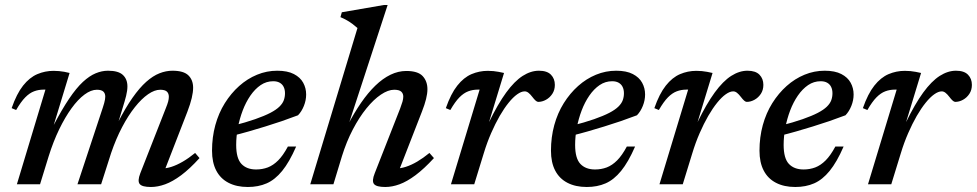

<svg xmlns="http://www.w3.org/2000/svg" viewBox="-20 -736 3902 767"><path d="M630.5 -37 623.5 -63Q643 -62.5 664.8 -69.5Q686.5 -76.5 710.5 -90.5Q734.5 -104.5 759.5 -125L777 -104.5Q738 -61.5 703.8 -36Q669.5 -10.5 639.8 0.2Q610 11 583 11Q547.5 11 538 -1Q528.5 -13 540.5 -44L642.5 -304Q649 -320 651.8 -330.5Q654.5 -341 654.5 -349.5Q654.5 -362.5 646.8 -370Q639 -377.5 620 -377.5Q597.5 -377.5 571.5 -359.5Q545.5 -341.5 519 -308.2Q492.5 -275 468 -228.5Q443.5 -182 424 -125L384 0H289.5L390.5 -305.5Q394 -316 396.2 -324.2Q398.5 -332.5 399.5 -338.8Q400.5 -345 400.5 -350Q400.5 -363 392.8 -370.2Q385 -377.5 367 -377.5Q343.5 -377.5 317.5 -358.2Q291.5 -339 265.8 -303.5Q240 -268 216.5 -219.5Q193 -171 174.5 -112L140 0H47.5L161.5 -378Q160 -378 158.2 -378Q156.5 -378 154.5 -378Q134 -378 116 -371.2Q98 -364.5 80.8 -347Q63.5 -329.5 44.5 -296.5L26.5 -304Q46.5 -361.5 72.2 -394Q98 -426.5 129 -439.8Q160 -453 194 -453Q205.5 -453 216 -452Q226.5 -451 236.8 -449.2Q247 -447.5 258 -444.5L193 -231V-233.5Q227 -298.5 256 -341.5Q285 -384.5 311.2 -408.8Q337.5 -433 362.2 -443.2Q387 -453.5 411.5 -453.5Q453 -453.5 471 -436.5Q489 -419.5 489 -391Q489 -374 483.8 -353Q478.5 -332 469.5 -303.5L452 -245.5H450.5Q481 -305 509.2 -345.2Q537.5 -385.5 564.2 -409.2Q591 -433 617 -443.2Q643 -453.5 669 -453.5Q713.5 -453.5 732.5 -435Q751.5 -416.5 751.5 -385.5Q751.5 -368 746 -344.5Q740.5 -321 728.5 -289.5Z M1071.5 -411.5Q1044 -411.5 1021.2 -396Q998.5 -380.5 980.2 -354Q962 -327.5 949.5 -294.5Q937 -261.5 930.2 -226Q923.5 -190.5 923.5 -157Q923.5 -103.5 944.5 -81.2Q965.5 -59 1003 -59Q1028 -59 1049.8 -67.2Q1071.5 -75.5 1091.2 -95.2Q1111 -115 1130 -150.5H1163Q1136 -88.5 1107.2 -53.2Q1078.5 -18 1045.2 -3.5Q1012 11 970 11Q925 11 892.8 -5.8Q860.5 -22.5 843.8 -54.8Q827 -87 827 -134Q827 -188 840.2 -236.2Q853.5 -284.5 878.2 -324Q903 -363.5 935.5 -392.5Q968 -421.5 1006.8 -437.5Q1045.5 -453.5 1087.5 -453.5Q1128.5 -453.5 1154 -440.2Q1179.5 -427 1191.2 -405.5Q1203 -384 1203 -358.5Q1203 -335.5 1194 -313Q1185 -290.5 1170.5 -275.5Q1139 -263.5 1106.2 -252.2Q1073.5 -241 1040.2 -230.8Q1007 -220.5 973.8 -211Q940.5 -201.5 908 -193.5L909.5 -233.5Q962.5 -247 999.5 -260Q1036.5 -273 1060 -285.2Q1083.5 -297.5 1096.2 -310Q1109 -322.5 1113.8 -335.8Q1118.5 -349 1118.5 -363.5Q1118.5 -378 1113.2 -388.8Q1108 -399.5 1097.5 -405.5Q1087 -411.5 1071.5 -411.5Z M1346 -112 1312 0H1219.5L1408 -624Q1399 -632 1388.8 -639.8Q1378.5 -647.5 1366.5 -654.5Q1354.5 -661.5 1340 -667.5L1345.5 -687L1513.5 -716H1528.5L1369.5 -229.5L1367.5 -233Q1394 -284 1422 -324.8Q1450 -365.5 1479.5 -394Q1509 -422.5 1540 -437.5Q1571 -452.5 1603 -452.5Q1649.5 -452.5 1668.5 -432Q1687.5 -411.5 1687.5 -379.5Q1687.5 -362.5 1682 -340.2Q1676.5 -318 1665.5 -290L1567 -37L1559.5 -63Q1579 -62.5 1601 -69.5Q1623 -76.5 1646.8 -90.5Q1670.5 -104.5 1695.5 -125L1713.5 -104.5Q1674 -61.5 1639.8 -36Q1605.5 -10.5 1576 0.2Q1546.5 11 1519 11Q1483.5 11 1474 -1Q1464.5 -13 1477 -44L1578.5 -302.5Q1584.5 -318.5 1587.8 -329.8Q1591 -341 1591 -350Q1591 -362.5 1582.8 -370Q1574.5 -377.5 1554.5 -377.5Q1530.5 -377.5 1501.5 -358Q1472.5 -338.5 1443.8 -303Q1415 -267.5 1389.5 -218.8Q1364 -170 1346 -112Z M1896 -378Q1894.5 -378 1892.8 -378Q1891 -378 1889 -378Q1868.5 -378 1850.5 -371.2Q1832.5 -364.5 1815.2 -347Q1798 -329.5 1779 -296.5L1761 -304Q1781 -361.5 1806.8 -394Q1832.5 -426.5 1863.5 -439.8Q1894.5 -453 1928.5 -453Q1940.5 -453 1951 -452Q1961.5 -451 1972 -449Q1982.5 -447 1993.5 -444.5L1932.5 -244.5L1933 -247Q1969 -321 2002.2 -366.5Q2035.5 -412 2068 -432.8Q2100.5 -453.5 2133 -453.5Q2165.5 -453.5 2181 -437.5Q2196.5 -421.5 2196.5 -397Q2196.5 -376.5 2186.5 -361.2Q2176.5 -346 2161.2 -337.5Q2146 -329 2130 -329Q2125.5 -329 2119.8 -334Q2114 -339 2106.5 -349Q2098.5 -359.5 2091.2 -365.2Q2084 -371 2076 -371Q2062.5 -371 2046 -359.2Q2029.5 -347.5 2011.8 -325.5Q1994 -303.5 1976.2 -272.8Q1958.5 -242 1942 -204.2Q1925.5 -166.5 1912.5 -123.5L1874.5 0H1781.5Z M2425.5 -411.5Q2398 -411.5 2375.2 -396Q2352.5 -380.5 2334.2 -354Q2316 -327.5 2303.5 -294.5Q2291 -261.5 2284.2 -226Q2277.5 -190.5 2277.5 -157Q2277.5 -103.5 2298.5 -81.2Q2319.5 -59 2357 -59Q2382 -59 2403.8 -67.2Q2425.5 -75.5 2445.2 -95.2Q2465 -115 2484 -150.5H2517Q2490 -88.5 2461.2 -53.2Q2432.5 -18 2399.2 -3.5Q2366 11 2324 11Q2279 11 2246.8 -5.8Q2214.5 -22.5 2197.8 -54.8Q2181 -87 2181 -134Q2181 -188 2194.2 -236.2Q2207.5 -284.5 2232.2 -324Q2257 -363.5 2289.5 -392.5Q2322 -421.5 2360.8 -437.5Q2399.5 -453.5 2441.5 -453.5Q2482.5 -453.5 2508 -440.2Q2533.5 -427 2545.2 -405.5Q2557 -384 2557 -358.5Q2557 -335.5 2548 -313Q2539 -290.5 2524.5 -275.5Q2493 -263.5 2460.2 -252.2Q2427.5 -241 2394.2 -230.8Q2361 -220.5 2327.8 -211Q2294.5 -201.5 2262 -193.5L2263.5 -233.5Q2316.5 -247 2353.5 -260Q2390.5 -273 2414 -285.2Q2437.5 -297.5 2450.2 -310Q2463 -322.5 2467.8 -335.8Q2472.5 -349 2472.5 -363.5Q2472.5 -378 2467.2 -388.8Q2462 -399.5 2451.5 -405.5Q2441 -411.5 2425.5 -411.5Z M2729 -378Q2727.5 -378 2725.8 -378Q2724 -378 2722 -378Q2701.5 -378 2683.5 -371.2Q2665.5 -364.5 2648.2 -347Q2631 -329.5 2612 -296.5L2594 -304Q2614 -361.5 2639.8 -394Q2665.5 -426.5 2696.5 -439.8Q2727.5 -453 2761.5 -453Q2773.5 -453 2784 -452Q2794.5 -451 2805 -449Q2815.5 -447 2826.5 -444.5L2765.5 -244.5L2766 -247Q2802 -321 2835.2 -366.5Q2868.5 -412 2901 -432.8Q2933.5 -453.5 2966 -453.5Q2998.5 -453.5 3014 -437.5Q3029.5 -421.5 3029.5 -397Q3029.5 -376.5 3019.5 -361.2Q3009.5 -346 2994.2 -337.5Q2979 -329 2963 -329Q2958.5 -329 2952.8 -334Q2947 -339 2939.5 -349Q2931.5 -359.5 2924.2 -365.2Q2917 -371 2909 -371Q2895.5 -371 2879 -359.2Q2862.5 -347.5 2844.8 -325.5Q2827 -303.5 2809.2 -272.8Q2791.5 -242 2775 -204.2Q2758.5 -166.5 2745.5 -123.5L2707.5 0H2614.5Z M3258.5 -411.5Q3231 -411.5 3208.2 -396Q3185.5 -380.5 3167.2 -354Q3149 -327.5 3136.5 -294.5Q3124 -261.5 3117.2 -226Q3110.5 -190.5 3110.5 -157Q3110.5 -103.5 3131.5 -81.2Q3152.5 -59 3190 -59Q3215 -59 3236.8 -67.2Q3258.5 -75.5 3278.2 -95.2Q3298 -115 3317 -150.5H3350Q3323 -88.5 3294.2 -53.2Q3265.5 -18 3232.2 -3.5Q3199 11 3157 11Q3112 11 3079.8 -5.8Q3047.5 -22.5 3030.8 -54.8Q3014 -87 3014 -134Q3014 -188 3027.2 -236.2Q3040.5 -284.5 3065.2 -324Q3090 -363.5 3122.5 -392.5Q3155 -421.5 3193.8 -437.5Q3232.5 -453.5 3274.5 -453.5Q3315.5 -453.5 3341 -440.2Q3366.5 -427 3378.2 -405.5Q3390 -384 3390 -358.5Q3390 -335.5 3381 -313Q3372 -290.5 3357.5 -275.5Q3326 -263.5 3293.2 -252.2Q3260.5 -241 3227.2 -230.8Q3194 -220.5 3160.8 -211Q3127.5 -201.5 3095 -193.5L3096.5 -233.5Q3149.5 -247 3186.5 -260Q3223.5 -273 3247 -285.2Q3270.5 -297.5 3283.2 -310Q3296 -322.5 3300.8 -335.8Q3305.5 -349 3305.5 -363.5Q3305.5 -378 3300.2 -388.8Q3295 -399.5 3284.5 -405.5Q3274 -411.5 3258.5 -411.5Z M3562 -378Q3560.5 -378 3558.8 -378Q3557 -378 3555 -378Q3534.5 -378 3516.5 -371.2Q3498.5 -364.5 3481.2 -347Q3464 -329.5 3445 -296.5L3427 -304Q3447 -361.5 3472.8 -394Q3498.5 -426.5 3529.5 -439.8Q3560.5 -453 3594.5 -453Q3606.5 -453 3617 -452Q3627.5 -451 3638 -449Q3648.5 -447 3659.5 -444.5L3598.5 -244.5L3599 -247Q3635 -321 3668.2 -366.5Q3701.5 -412 3734 -432.8Q3766.5 -453.5 3799 -453.5Q3831.5 -453.5 3847 -437.5Q3862.5 -421.5 3862.5 -397Q3862.5 -376.5 3852.5 -361.2Q3842.5 -346 3827.2 -337.5Q3812 -329 3796 -329Q3791.5 -329 3785.8 -334Q3780 -339 3772.5 -349Q3764.5 -359.5 3757.2 -365.2Q3750 -371 3742 -371Q3728.5 -371 3712 -359.2Q3695.5 -347.5 3677.8 -325.5Q3660 -303.5 3642.2 -272.8Q3624.5 -242 3608 -204.2Q3591.5 -166.5 3578.5 -123.5L3540.5 0H3447.5Z"/></svg>

Font: Newsreader 16pt Medium
Style: Italic
Weight: 500
Italic angle: -17°
Designer: Hugues Gentile
Foundry: Production Type
Version: Version 1.003